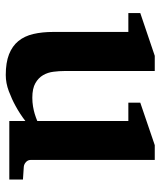

<svg xmlns="http://www.w3.org/2000/svg" viewBox="34 -574 552 660"><g transform="rotate(90 310.0 -244.0)"><path d="M396 0V-55.2Q371.1 -36.1 344.2 -21.5Q321.3 -8.8 293.5 1.7Q265.6 12.2 237.8 12.2Q195.3 12.2 166.7 1Q138.2 -10.3 121.1 -31.2Q104 -52.2 96.9 -82.5Q89.8 -112.8 89.8 -150.9V-409.2H24.9V-450.2L171.9 -500H224.1V-189.9Q224.1 -171.4 226.6 -151.9Q229 -132.3 238.3 -116.2Q247.6 -100.1 265.9 -89.6Q284.2 -79.1 315.9 -79.1Q331.5 -79.1 345.9 -81.5Q360.4 -84 371.6 -87.4Q384.3 -91.3 396 -96.2V-409.2H333V-450.2L479 -500H529.8V-73.2Q529.8 -64 536.9 -57.4Q543.9 -50.8 553.2 -49.8L597.2 -46.9V0Z"/></g></svg>

Font: Charis SIL
Style: Bold
Weight: 700
Foundry: SIL International
Version: Version 4.112